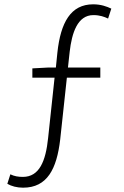

<svg xmlns="http://www.w3.org/2000/svg" viewBox="-20 -762 575 890"><path d="M496 -722C475 -732 448 -742 412 -742C308 -742 261 -658 246 -518L239 -449H204L130 -445V-402H233L203 -122C192 -16 163 58 86 58C65 58 46 55 28 46L14 90C33 101 58 108 87 108C199 108 243 21 259 -115L290 -402H445V-449H295L303 -522C313 -609 339 -692 413 -692C443 -692 464 -684 481 -676Z"/></svg>

Font: Noto Sans T Chinese Light
Style: Regular
Weight: 300
Designer: Ryoko NISHIZUKA (kana & ideographs); Paul D. Hunt (Latin, Greek & Cyrillic); Wenlong ZHANG (bopomofo); Sandoll Communica
Foundry: Adobe Systems Incorporated
Version: Version 1.000;PS 1;hotconv 1.0.78;makeotf.lib2.5.61930